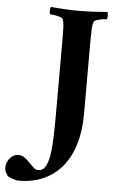

<svg xmlns="http://www.w3.org/2000/svg" viewBox="-184 -702 587 961"><g transform="rotate(5 109.5 -222.0)"><path d="M175 -655Q191 -655 209.5 -655.5Q228 -656 246.5 -657Q265 -658 283 -659.5Q301 -661 316 -662Q319 -658 319.5 -644Q320 -630 316 -625Q311 -625 301 -624Q291 -623 281 -620.5Q271 -618 262.5 -615Q254 -612 252 -607Q246 -592 245 -568.5Q244 -545 244 -513V-143Q244 -58 223.5 9.5Q203 77 164.5 123Q126 169 71 193.5Q16 218 -52 218Q-66 218 -84 211.5Q-102 205 -109 200Q-114 192 -119.5 183Q-125 174 -125 157Q-125 131 -107 110.5Q-89 90 -65 90Q-48 90 -34 100Q-20 110 -8 123Q5 136 16 146.5Q27 157 39 157Q63 157 76 134.5Q89 112 95 73Q101 34 102.5 -19.5Q104 -73 104 -135V-513Q104 -545 103 -568.5Q102 -592 96 -607Q94 -612 85.5 -615Q77 -618 67 -620.5Q57 -623 47 -624Q37 -625 32 -625Q28 -630 28.5 -644Q29 -658 32 -662Q47 -661 65 -659.5Q83 -658 102.5 -657Q122 -656 140.5 -655.5Q159 -655 175 -655Z"/></g></svg>

Font: Vermiglione
Style: Bold
Weight: 700
Version: Version 1.000